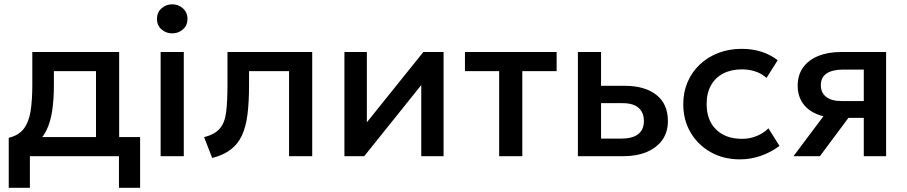

<svg xmlns="http://www.w3.org/2000/svg" viewBox="-20 -742 4306 912"><path d="M436 0V-404H236V-338.5Q236 -271 228 -216.5Q220 -162 199.5 -120.8Q179 -79.5 142.2 -52.5Q105.5 -25.5 48.5 -13L21.5 -87.5Q69 -99 93 -130.5Q117 -162 125.2 -213.8Q133.5 -265.5 133.5 -338.5V-495H546V0ZM21.5 150V-87.5L89.5 -80.5L106.5 -91H645.5V150H545V0H122V150Z M743 0V-495H853V0ZM798 -583.5Q768.5 -583.5 747 -602.5Q725.5 -621.5 725.5 -652.5Q725.5 -683 747 -702.2Q768.5 -721.5 798 -721.5Q827.5 -721.5 849 -702.2Q870.5 -683 870.5 -652.5Q870.5 -621.5 849 -602.5Q827.5 -583.5 798 -583.5Z M988 8.5 949.5 -90.5Q1000.5 -103.5 1024.2 -131.5Q1048 -159.5 1054.2 -209.5Q1060.5 -259.5 1060.5 -338.5V-495H1463V0H1353V-404H1163V-338.5Q1163 -259 1155.8 -200Q1148.5 -141 1129.5 -99.5Q1110.5 -58 1076.2 -31.8Q1042 -5.5 988 8.5Z M1616 0V-495H1722.5V-161L1991 -495H2087V0H1981V-338L1710 0Z M2351 0V-404H2188.5V-495H2624V-404H2461V0Z M2725 0V-495H2835V-83.5H2929.5Q2983.5 -83.5 3011 -104.5Q3038.5 -125.5 3038.5 -167Q3038.5 -208 3013 -230Q2987.5 -252 2938 -252H2820V-334.5H2946.5Q3042.5 -334.5 3097.5 -291.5Q3152.5 -248.5 3152.5 -167Q3152.5 -114.5 3126 -77.2Q3099.5 -40 3051.8 -20Q3004 0 2940 0Z M3495 15Q3417 15 3356 -19.2Q3295 -53.5 3260.2 -112.8Q3225.5 -172 3225.5 -247.5Q3225.5 -304.5 3246 -352.2Q3266.5 -400 3304 -435.5Q3341.5 -471 3392.2 -490.5Q3443 -510 3502.5 -510Q3552.5 -510 3595.2 -496.8Q3638 -483.5 3674 -456L3621 -372Q3598 -392.5 3568.2 -402.5Q3538.5 -412.5 3505 -412.5Q3453 -412.5 3415.5 -393Q3378 -373.5 3357.2 -336.8Q3336.5 -300 3336.5 -248Q3336.5 -170.5 3381.8 -126.5Q3427 -82.5 3505 -82.5Q3542 -82.5 3575 -96.2Q3608 -110 3630 -132.5L3682.5 -49Q3643 -19 3594.5 -2Q3546 15 3495 15Z M3749 0 3939 -253.5 3963 -182.5Q3901.5 -182 3858 -200.8Q3814.5 -219.5 3791.8 -253.8Q3769 -288 3769 -335Q3769 -385.5 3794.5 -421.2Q3820 -457 3866.5 -476Q3913 -495 3975.5 -495H4189V0H4083V-411.5H3986.5Q3933.5 -411.5 3906.2 -393Q3879 -374.5 3879 -337.5Q3879 -301.5 3904.2 -281.8Q3929.5 -262 3977.5 -262H4097V-182H4010L3874.5 0Z"/></svg>

Font: Geologica Cursive
Style: Regular
Weight: 400
Designer: Sindre Bremnes, Frode Helland
Foundry: Monokrom Skriftforlag AS
Version: Version 1.010;gftools[0.9.28]